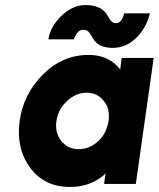

<svg xmlns="http://www.w3.org/2000/svg" viewBox="-20 -730 630 762"><path d="M427 -540Q479 -540 519 -578Q560 -617 575 -677H473Q463 -638 440 -638Q427 -638 419 -649Q415 -654 411.5 -660.5Q408 -667 403 -674Q379 -710 319 -710Q271 -710 228 -671Q207 -652 192 -628Q177 -604 172 -574H273Q287 -612 310 -612Q326 -612 334 -601Q338 -596 342 -589.5Q346 -583 350 -576Q371 -540 427 -540ZM463 -500 457 -454Q455 -457 452.5 -460Q450 -463 448 -465Q405 -512 331 -512Q229 -512 152 -436Q73 -358 58 -250Q43 -141 100 -64Q156 12 258 12Q332 12 386 -30Q390 -33 393 -36Q396 -39 399 -42L393 0H519L590 -500ZM324 -362Q367 -362 392 -329Q405 -314 409.5 -294Q414 -274 411 -250Q407 -227 397.5 -207Q388 -187 371 -171Q336 -138 293 -138Q249 -138 223 -171Q197 -204 204 -250Q211 -297 246 -329Q281 -362 324 -362Z"/></svg>

Font: Unageo
Style: ExtraBold-Italic
Weight: 800
Designer: Richard Sepsi
Foundry: Richard Sepsi
Version: Version 2.000